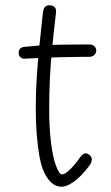

<svg xmlns="http://www.w3.org/2000/svg" viewBox="-20 -702 422 730"><path d="M143 -653Q145 -669 151 -675.5Q157 -682 169 -682Q177 -682 182.5 -679Q188 -676 191 -670Q194 -664 193 -654Q184 -579 178 -517Q172 -455 169.5 -399.5Q167 -344 167 -285Q167 -215 174 -159.5Q181 -104 193 -71.5Q205 -39 216 -39Q224 -39 236 -48.5Q248 -58 260.5 -72.5Q273 -87 284 -103Q291 -112 295.5 -115.5Q300 -119 305 -119Q311 -119 316.5 -115.5Q322 -112 325.5 -107Q329 -102 329 -96Q329 -90 327 -84.5Q325 -79 318 -70Q301 -47 282 -29Q263 -11 245.5 -1.5Q228 8 214 8Q185 8 162.5 -22Q140 -52 130 -107Q123 -147 119.5 -192.5Q116 -238 116 -288Q116 -349 119.5 -404.5Q123 -460 129 -520Q135 -580 143 -653ZM75 -479Q64 -478 57.5 -484.5Q51 -491 51 -501Q51 -511 56.5 -517Q62 -523 74 -524Q105 -527 130.5 -529Q156 -531 182.5 -531.5Q209 -532 242 -532.5Q275 -533 319 -533Q331 -533 338 -527Q345 -521 346 -511Q346 -500 338.5 -493Q331 -486 319 -486Q289 -486 263 -485.5Q237 -485 210 -484.5Q183 -484 151 -482.5Q119 -481 75 -479Z"/></svg>

Font: Playpen Sans ExtraLight
Style: Regular
Weight: 250
Designer: Laura Meseguer, Veronika Burian, José Scaglione
Foundry: TypeTogether
Version: Version 1.001